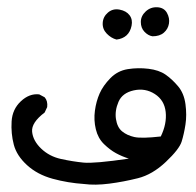

<svg xmlns="http://www.w3.org/2000/svg" viewBox="-20 -252 540 529"><path d="M212 255Q167 252 125 240.5Q83 229 54.5 203Q26 177 18 146.5Q10 116 12 82.5Q14 49 37.5 27Q61 5 88 8L103 16Q112 26 110 43L103 58Q66 86 68.5 111Q71 136 93.5 157.5Q116 179 148 186Q180 193 210 196Q240 199 335 185Q316 179 299.5 170Q283 161 266.5 145Q250 129 244 104Q238 79 241.5 53Q245 27 254.5 5.5Q264 -16 284 -36.5Q304 -57 332 -61.5Q360 -66 389 -62.5Q418 -59 436 -46.5Q454 -34 470.5 -14.5Q487 5 491 35Q495 65 491 91Q487 117 480.5 138Q474 159 437 194Q400 229 360 239Q320 249 281 254Q242 259 212 255ZM423 124Q440 89 436.5 56.5Q433 24 406.5 7Q380 -10 348.5 -3Q317 4 306.5 28.5Q296 53 299.5 76Q303 99 316.5 110Q330 121 350 125.5Q370 130 423 124ZM301 -143Q286 -147 274 -159.5Q262 -172 263 -189Q264 -206 277.5 -217.5Q291 -229 309.5 -225.5Q328 -222 337 -210Q346 -198 342.5 -181Q339 -164 328.5 -154.5Q318 -145 301 -143ZM400 -152Q388 -154 378 -164.5Q368 -175 368 -191.5Q368 -208 381.5 -220.5Q395 -233 413.5 -232Q432 -231 440 -216.5Q448 -202 445.5 -187Q443 -172 431.5 -162Q420 -152 400 -152Z"/></svg>

Font: NaniFont Regular
Style: Regular
Weight: 400
Designer: Nanigashitei
Version: Version 1.036